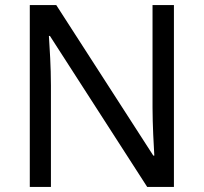

<svg xmlns="http://www.w3.org/2000/svg" viewBox="-20 -734 800 754"><path d="M663 0V-714H579V-311C579 -246 584 -155 586 -123H582L201 -714H97V0H180V-399C180 -472 175 -546 172 -593H176L558 0Z"/></svg>

Font: Noto Sans Inscriptional Parthian
Style: Regular
Weight: 400
Designer: Monotype Design Team
Foundry: Monotype Imaging Inc.
Version: Version 2.003